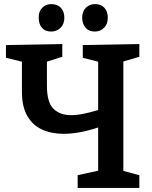

<svg xmlns="http://www.w3.org/2000/svg" viewBox="-20 -917 740 937"><path d="M660 -62V0H359V-62L459 -84V-295Q367 -264 290 -264Q231 -264 185 -285Q139 -306 113 -351.5Q87 -397 87 -469V-616L9 -635V-697L284 -702V-640L209 -616V-499Q209 -417 241 -386Q273 -355 326 -355Q355 -355 389 -362Q423 -369 459 -380V-616L384 -635V-697L660 -702V-640L582 -617V-83ZM443 -763Q414 -763 398 -781Q382 -799 381 -830Q381 -861 399 -879Q417 -897 443 -897Q473 -897 489.5 -879Q506 -861 506 -830Q506 -799 487.5 -781Q469 -763 443 -763ZM230 -763Q201 -763 185 -781Q169 -799 169 -830Q168 -861 186 -879Q204 -897 230 -897Q260 -897 277 -879Q294 -861 294 -830Q294 -799 275 -781Q256 -763 230 -763Z"/></svg>

Font: Bitter SemiBold
Style: Regular
Weight: 600
Designer: Sol Matas, and Bitter project Authors
Foundry: Sol Matas
Version: Version 2.001